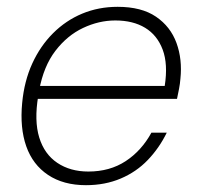

<svg xmlns="http://www.w3.org/2000/svg" viewBox="-20 -531 582 563"><path d="M232 12Q166 12 121 -18Q76 -48 57 -102Q38 -156 45 -229Q51 -293 74.5 -344.5Q98 -396 135.5 -433.5Q173 -471 221 -491Q269 -511 325 -511Q395 -511 437.5 -482Q480 -453 497.5 -405Q515 -357 509 -300Q508 -286 505 -270.5Q502 -255 499 -241H78L85 -279H463Q473 -343 457 -385.5Q441 -428 405.5 -449.5Q370 -471 318 -471Q270 -471 223.5 -449Q177 -427 142.5 -382Q108 -337 95 -267L92 -249Q80 -177 95 -128Q110 -79 148 -53.5Q186 -28 239 -28Q302 -28 348.5 -58.5Q395 -89 424 -142H469Q447 -97 413.5 -62Q380 -27 334 -7.5Q288 12 232 12Z"/></svg>

Font: DM Sans 20pt ExtraLight
Style: Italic
Weight: 250
Italic angle: -10°
Version: Version 4.004;gftools[0.9.30]